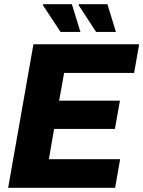

<svg xmlns="http://www.w3.org/2000/svg" viewBox="-20 -899 686 919"><path d="M19 0 140 -687H646L622 -550H287L263 -417H554L530 -282H239L214 -137H555L531 0ZM270 -746 185 -875 187 -879H324L365 -746ZM440 -746 356 -875 358 -879H494L535 -746Z"/></svg>

Font: Archivo SemiCondensed ExtraBold
Style: Italic
Weight: 800
Width: 4
Italic angle: -10°
Designer: Hector Gatti
Foundry: Omnibus-Type
Version: Version 2.001